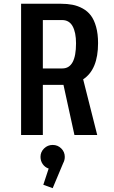

<svg xmlns="http://www.w3.org/2000/svg" viewBox="-20 -720 610 1024"><path d="M377 0 318.5 -267.5H316H208.5V0H92.5V-700H304.5Q339 -700 367 -694.5Q395 -689 421 -674.8Q447 -660.5 464.5 -637.5Q482 -614.5 492.5 -577Q503 -539.5 503 -490Q503 -349 423.5 -297L498.5 0ZM208.5 -613V-355H312.5Q385.5 -355 385.5 -489Q385.5 -547.5 367.2 -580.2Q349 -613 311.5 -613ZM325.5 116.5Q325.5 134.5 317 150L261 283.5L211 265.5L239.5 179Q220 172.5 208 155.5Q196 138.5 196 116.5Q196 90.5 215 71.8Q234 53 261 53Q288 53 306.8 71.8Q325.5 90.5 325.5 116.5Z"/></svg>

Font: League Mono Narrow Medium
Style: Regular
Weight: 500
Width: 3
Designer: Tyler Finck
Foundry: The League of Moveable Type / Tyler Finck
Version: Version 2.210